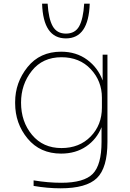

<svg xmlns="http://www.w3.org/2000/svg" viewBox="-20 -816 704 1040"><path d="M208 -796H238Q243 -714 265.5 -674Q288 -634 337 -634Q387 -634 409 -674Q431 -714 436 -796H466Q460 -608 337 -608Q214 -608 208 -796ZM308 204Q237 204 162 191V161Q240 174 312 174Q435 174 482.5 125.5Q530 77 530 -48V-127Q504 -62 447 -23Q390 16 311 16Q197 16 129.5 -65.5Q62 -147 62 -257V-263Q62 -369 129 -452.5Q196 -536 311 -536Q393 -536 452 -492.5Q511 -449 536 -380V-520H562V-47Q562 93 505 148.5Q448 204 308 204ZM313 -14Q410 -14 471 -76.5Q532 -139 532 -233V-287Q532 -377 471.5 -441.5Q411 -506 313 -506Q211 -506 152.5 -432.5Q94 -359 94 -260Q94 -157 153.5 -85.5Q213 -14 313 -14Z"/></svg>

Font: Sora Thin
Style: Regular
Weight: 32
Designer: Jonathan Barnbrook, Julián Moncada
Foundry: Barnbrook Fonts
Version: Version 2.000